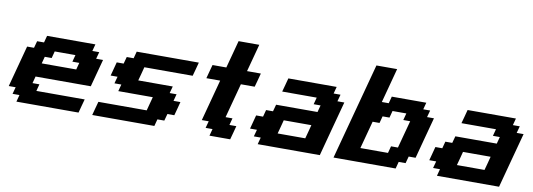

<svg xmlns="http://www.w3.org/2000/svg" viewBox="-64 -1293 4757 1712"><g transform="rotate(10 2314.5 -437.5)"><path d="M125 0H687.5Q692.9 -21 704.1 -62.5Q715.3 -104 721.2 -125H283.7L300.3 -187.5H237.8L254.4 -250H754.4Q765.6 -292 787.8 -375.2Q810.1 -458.5 821.3 -500H758.8L775.9 -562.5H713.4L730 -625H292.5L275.9 -562.5H213.4L196.3 -500H133.8Q117.2 -437.5 83.7 -312.5Q50.3 -187.5 33.7 -125H96.2L79.1 -62.5H141.6ZM600.6 -375H288.1L304.7 -437.5H367.2L383.8 -500H571.3L554.7 -437.5H617.2Z M811.5 0H1374L1390.6 -62.5H1453.1L1470.2 -125H1532.7Q1538.6 -145.5 1549.6 -187.3Q1560.5 -229 1565.9 -250H1503.4L1520 -312.5H1457.5L1474.6 -375H1162.1Q1168 -396 1179 -437.5Q1189.9 -479 1195.3 -500H1632.8Q1638.7 -520.5 1649.9 -562.3Q1661.1 -604 1666.5 -625H1104L1087.4 -562.5H1024.9L1007.8 -500H945.3Q939.9 -479 928.7 -437.5Q917.5 -396 912.1 -375H974.6L957.5 -312.5H1020L1003.4 -250H1315.9Q1310.1 -229 1299.1 -187.3Q1288.1 -145.5 1282.7 -125H845.2Q839.4 -104 828.1 -62.5Q816.9 -21 811.5 0Z M1873 0H2060.5Q2066.4 -21 2077.6 -62.5Q2088.9 -104 2094.2 -125H2031.7L2048.3 -187.5H1985.8L2069.3 -500H2194.3Q2200.2 -520.5 2211.4 -562.3Q2222.7 -604 2228 -625H2103Q2114.3 -667 2136.5 -750Q2158.7 -833 2169.9 -875H1982.4Q1971.2 -833 1949 -750Q1926.8 -667 1915.5 -625H1790.5Q1784.7 -604 1773.4 -562.3Q1762.2 -520.5 1756.8 -500H1881.8Q1865.2 -437.5 1831.8 -312.5Q1798.3 -187.5 1781.7 -125H1844.2L1827.1 -62.5H1889.6Z M2309.6 0H2872.1Q2894 -83 2938.7 -250Q2983.4 -417 3005.9 -500H2943.4L2960.4 -562.5H2897.9L2914.6 -625H2477.1Q2471.7 -604 2460.4 -562.3Q2449.2 -520.5 2443.4 -500H2755.9L2739.3 -437.5H2801.8L2785.2 -375H2410.2L2393.1 -312.5H2330.6L2314 -250H2251.5Q2246.1 -229 2234.9 -187.3Q2223.6 -145.5 2218.3 -125H2280.8L2263.7 -62.5H2326.2ZM2718.3 -125H2468.3Q2474.1 -145.5 2485.1 -187.3Q2496.1 -229 2501.5 -250H2751.5Q2746.1 -229 2735.1 -187.3Q2724.1 -145.5 2718.3 -125Z M2996.1 0H3558.6L3575.2 -62.5H3637.7L3654.8 -125H3717.3Q3733.9 -187.5 3767.1 -312.5Q3800.3 -437.5 3817.4 -500H3754.9L3772 -562.5H3709.5L3726.1 -625H3413.6L3397 -562.5H3334.5L3418 -875H3230.5Q3191.4 -729 3113.3 -437.5Q3035.2 -146 2996.1 0ZM3467.3 -125H3217.3Q3228.5 -167 3250.7 -250Q3272.9 -333 3284.2 -375H3346.7L3363.3 -437.5H3425.8L3442.4 -500H3567.4L3550.8 -437.5H3613.3Q3602.1 -396 3579.8 -312.5Q3557.6 -229 3546.4 -187.5H3483.9Z M3932.6 0H4495.1Q4517.1 -83 4561.8 -250Q4606.4 -417 4628.9 -500H4566.4L4583.5 -562.5H4521L4537.6 -625H4100.1Q4094.7 -604 4083.5 -562.3Q4072.3 -520.5 4066.4 -500H4378.9L4362.3 -437.5H4424.8L4408.2 -375H4033.2L4016.1 -312.5H3953.6L3937 -250H3874.5Q3869.1 -229 3857.9 -187.3Q3846.7 -145.5 3841.3 -125H3903.8L3886.7 -62.5H3949.2ZM4341.3 -125H4091.3Q4097.2 -145.5 4108.2 -187.3Q4119.1 -229 4124.5 -250H4374.5Q4369.1 -229 4358.2 -187.3Q4347.2 -145.5 4341.3 -125Z"/></g></svg>

Font: Faithful 32x
Style: SemiboldOblique
Weight: 400
Foundry: Faithful Resource Pack
Version: Version 1.0; January 27, 2023